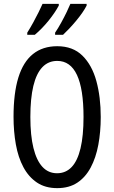

<svg xmlns="http://www.w3.org/2000/svg" viewBox="-20 -963 590 993"><path d="M501 -358Q501 -281 488.5 -214Q476 -147 449 -96.5Q422 -46 379.5 -18Q337 10 276 10Q214 10 171 -19Q128 -48 101 -98.5Q74 -149 62 -216Q50 -283 50 -359Q50 -481 75 -562Q100 -643 150.5 -683.5Q201 -724 276 -724Q357 -724 406.5 -675Q456 -626 478.5 -543.5Q501 -461 501 -358ZM137 -358Q137 -262 153 -197.5Q169 -133 199.5 -100Q230 -67 275 -67Q320 -67 350.5 -99Q381 -131 396.5 -196Q412 -261 412 -358Q412 -503 378 -575.5Q344 -648 276 -648Q230 -648 199 -615.5Q168 -583 152.5 -518.5Q137 -454 137 -358ZM428 -934Q420 -918 405.5 -897Q391 -876 373 -854.5Q355 -833 337.5 -814.5Q320 -796 306 -783H265V-794Q280 -816 296 -845Q312 -874 325 -901Q338 -928 344 -943H428ZM284 -934Q275 -917 261.5 -897Q248 -877 231.5 -856.5Q215 -836 196.5 -817Q178 -798 160 -783H121V-794Q136 -818 151.5 -846Q167 -874 180 -900.5Q193 -927 200 -943H284Z"/></svg>

Font: Noto Sans Khmer ExtraCondensed
Style: Regular
Weight: 400
Width: 2
Designer: Danh Hong and the Monotype Design Team
Foundry: Monotype Imaging Inc.
Version: Version 2.004